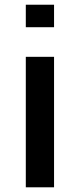

<svg xmlns="http://www.w3.org/2000/svg" viewBox="-20 -797 340 817"><path d="M89.8 -681.2V-776.9H210V-681.2ZM89.8 0V-555.2H210V0Z"/></svg>

Font: Sporting Grotesque
Style: Regular
Weight: 400
Designer: Lucas LE BIHAN
Foundry: Lucas LE BIHAN
Version: Version 2.001;PS 2.1;hotconv 1.0.88;makeotf.lib2.5.647800